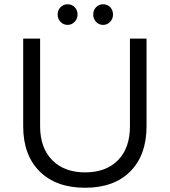

<svg xmlns="http://www.w3.org/2000/svg" viewBox="-20 -883 805 909"><path d="M89.8 0ZM382.8 -66.9Q481.9 -66.9 538.6 -124.5Q595.2 -182.1 595.2 -285.2V-700.2H673.8V-285.2Q673.8 -148.9 596.9 -71.5Q520 5.9 382.8 5.9Q245.6 5.9 167.7 -71.5Q89.8 -148.9 89.8 -285.2V-700.2H169.9V-285.2Q169.9 -183.1 227.1 -125Q284.2 -66.9 382.8 -66.9ZM347.2 -814Q347.2 -793.9 333.3 -779.5Q319.3 -765.1 300.3 -765.1Q280.3 -765.1 266.6 -779.5Q252.9 -793.9 252.9 -814Q252.9 -835 266.6 -848.9Q280.3 -862.8 300.3 -862.8Q320.3 -862.8 333.7 -848.9Q347.2 -835 347.2 -814ZM515.1 -814Q515.1 -793.9 501.2 -779.5Q487.3 -765.1 468.3 -765.1Q448.2 -765.1 434.8 -779.5Q421.4 -793.9 421.4 -814Q421.4 -835 434.8 -848.9Q448.2 -862.8 468.3 -862.8Q488.3 -862.8 501.7 -848.9Q515.1 -835 515.1 -814Z"/></svg>

Font: Argentum Sans Light
Style: Regular
Weight: 300
Designer: Julieta Ulanovsky (Modified by Cristiano Sobral)
Foundry: Julieta Ulanovsky
Version: Version 1.000; ttfautohint (v1.5.65-e2d9)